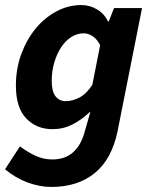

<svg xmlns="http://www.w3.org/2000/svg" viewBox="-32 -528 598 761"><path d="M531 -496 434 -8Q411 103 343.5 158Q276 213 171 213Q126 213 78 195.5Q30 178 -12 143L47 52Q76 74 108 89Q140 104 175 104Q224 104 255.5 77.5Q287 51 302 0L326 -84H324Q290 -52 254 -34Q218 -16 176 -16Q113 -16 72 -58.5Q31 -101 31 -189Q31 -256 52.5 -314Q74 -372 109.5 -415Q145 -458 192 -483Q239 -508 290 -508Q324 -508 353 -490.5Q382 -473 396 -443H399L420 -496ZM229 -127Q254 -127 282 -141Q310 -155 334 -192L365 -349Q352 -374 334.5 -385Q317 -396 300 -396Q274 -396 251 -381.5Q228 -367 211 -341.5Q194 -316 183.5 -281.5Q173 -247 173 -207Q173 -166 188 -146.5Q203 -127 229 -127Z"/></svg>

Font: mr_Source Sans Pro
Style: Bold Italic
Weight: 700
Italic angle: -11°
Designer: Paul D. Hunt
Foundry: Adobe Systems Incorporated
Version: Version 1.036;July 10, 2024;FontCreator 11.5.0.2430 64-bit